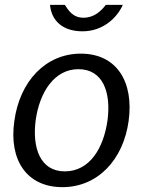

<svg xmlns="http://www.w3.org/2000/svg" viewBox="-20 -761 588 791"><path d="M237 10C383 10 488 -103 510 -263C532 -425 460 -540 313 -540C168 -540 61 -426 39 -262C16 -102 90 10 237 10ZM416 -741C397 -716 368 -688 324 -688C278 -688 261 -721 247 -741H186C192 -675 239 -632 320 -632C402 -632 461 -685 486 -741ZM247 -55C146 -55 112 -151 127 -266C143 -380 203 -476 303 -476C404 -476 438 -381 423 -266C407 -150 349 -55 247 -55Z"/></svg>

Font: Cheyenne Sans
Style: Italic
Weight: 400
Italic angle: -8.13011°
Designer: The Public Sans project authors (U.S. Web Design System), Libre Franklin designed by Pablo Impallari and Rodrigo Fuenzal
Foundry: The Cheyenne Sans Project Authors
Version: Version 2.007